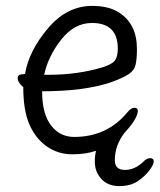

<svg xmlns="http://www.w3.org/2000/svg" viewBox="-20 -506 542 652"><path d="M302 43Q302 23 306 6Q272 18 225 18Q178 18 140 -8Q102 -34 80.5 -82Q59 -130 59 -210Q40 -226 40 -241Q40 -254 59 -254L65 -255Q78 -333 142.5 -409.5Q207 -486 293 -486Q350 -486 385 -463Q445 -424 445 -340Q445 -306 440.5 -286.5Q436 -267 417.5 -254.5Q399 -242 358 -227Q267 -196 123 -196Q123 -120 153 -80.5Q183 -41 232 -41Q343 -41 412 -124Q425 -140 436 -140Q448 -140 448 -130Q448 -104 403 -55Q370 -13 370 38Q370 71 404 71Q438 71 467 43Q478 31 490 31Q502 31 502 42Q502 53 487 73Q472 93 447.5 109.5Q423 126 385 126Q347 126 324.5 102Q302 78 302 43ZM145 -252Q245 -252 330 -278Q361 -288 370.5 -301Q380 -314 380 -341Q380 -428 292 -428Q232 -428 187.5 -371Q143 -314 130 -252Z"/></svg>

Font: Moon Stars Kai HW
Style: Regular
Weight: 400
Designer: GuiWonder
Version: Version 1.101